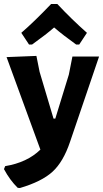

<svg xmlns="http://www.w3.org/2000/svg" viewBox="-38 -752 518 965"><path d="M108 -528 69 -587Q133 -642 219 -732H250Q322 -655 399 -587L360 -528H345Q278 -576 234 -614Q197 -581 123 -528ZM145 -471 161 -391 231 -156H240L308 -377L326 -468H460L314 -39Q280 62 225.5 111.5Q171 161 62 193L51 192Q12 154 -18 98L-12 83Q98 65 165 0L-5 -465Z"/></svg>

Font: Alegreya Sans SC ExtraBold
Style: Regular
Weight: 800
Designer: Juan Pablo del Peral
Foundry: Huerta Tipografica
Version: Version 2.007